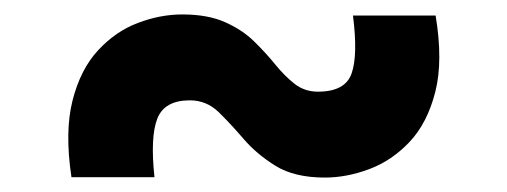

<svg xmlns="http://www.w3.org/2000/svg" viewBox="-20 -495 703 266"><path d="M430 -249Q388 -249 361.8 -265.2Q335.5 -281.5 317.5 -302.5Q299.5 -323.5 282.8 -339.8Q266 -356 243 -356Q208 -356 198 -330.8Q188 -305.5 194 -249.5H79Q69.5 -312.5 80.5 -355.8Q91.5 -399 115.8 -425.2Q140 -451.5 171 -463.2Q202 -475 232.5 -475Q268 -475 292 -464.2Q316 -453.5 332.2 -437.5Q348.5 -421.5 361.5 -405.5Q374.5 -389.5 388.2 -378.8Q402 -368 420.5 -368Q458.5 -368 467.2 -393.5Q476 -419 469 -473.5H583.5Q594 -410.5 583 -367.5Q572 -324.5 547.5 -298.5Q523 -272.5 491.8 -260.8Q460.5 -249 430 -249Z"/></svg>

Font: Spline Sans
Style: Bold
Weight: 700
Designer: Eben Sorkin, Mirko Velimirovic
Foundry: Sorkin Type
Version: Version 1.000; ttfautohint (v1.8.3)